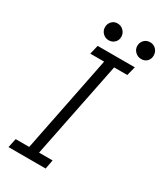

<svg xmlns="http://www.w3.org/2000/svg" viewBox="-217 -963 890 1045"><g transform="rotate(30 228.5 -440.0)"><path d="M33.7 -57.1H118.7L239.7 -663.1H152.8L166.5 -719.7H399.9L385.3 -663.1H302.7L180.7 -57.1H265.6L254.9 0H21.5ZM353 -828.1Q353 -850.1 367.7 -865Q382.3 -879.9 404.8 -879.9Q426.8 -879.9 441.7 -864.7Q456.5 -849.6 457 -826.2Q457 -804.2 442.9 -790Q428.7 -775.9 407.2 -775.9Q384.8 -775.9 368.9 -791.3Q353 -806.6 353 -828.1ZM149.9 -828.1Q149.9 -850.1 164.1 -865Q178.2 -879.9 199.2 -879.9Q222.2 -879.9 237.8 -864Q253.4 -848.1 253.4 -825.7Q253.4 -804.7 238.8 -790.3Q224.1 -775.9 202.1 -775.9Q180.7 -775.9 165.3 -791.3Q149.9 -806.6 149.9 -828.1Z"/></g></svg>

Font: Reddit Sans Fudge Light Italic
Style: Regular
Weight: 300
Italic angle: -11.25°
Designer: Stephen Hutchings
Version: Version 1.013